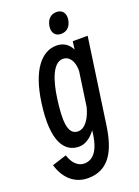

<svg xmlns="http://www.w3.org/2000/svg" viewBox="-210 -859 851 1175"><g transform="rotate(-20 215.5 -271.0)"><path d="M298 -646C339 -646 362 -674 368 -714C374 -753 354 -782 316 -782C275 -782 252 -753 246 -714C240 -674 260 -646 298 -646ZM367 -28 446 -580H349L342 -528C322 -568 289 -589 245 -589C147 -589 68 -493 40 -290C5 -38 77 40 166 40C207 40 244 14 274 -27C262 100 218 148 160 148C120 148 86 116 70 62L-24 92C3 185 67 240 151 240C283 240 343 143 367 -28ZM139 -279C155 -399 191 -499 254 -499C299 -499 324 -456 323 -395L291 -172C275 -110 241 -50 192 -50C121 -50 122 -150 139 -279Z"/></g></svg>

Font: Smiley Sans Oblique
Style: Regular
Weight: 400
Italic angle: -8°
Designer: oooooohmygosh, Nagisa Chen, Janine Sui, Heda Shi, Jian Li
Foundry: atelierAnchor
Version: Version 2.0.1